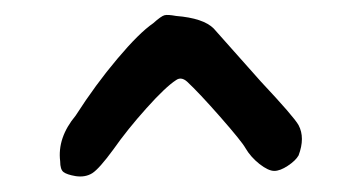

<svg xmlns="http://www.w3.org/2000/svg" viewBox="-20 -690 475 254"><path d="M182.6 -659.2Q193.4 -668.9 197.8 -669.9Q202.1 -670.9 212.9 -668.9Q249 -666 262.7 -652.3Q267.6 -646.5 325.2 -582Q369.1 -535.2 375 -524.4Q383.8 -507.8 375 -484.4Q371.1 -477.5 360.8 -470.7Q350.6 -463.9 342.8 -463.9Q335 -463.9 323.2 -473.1Q311.5 -482.4 304.7 -494.1Q299.8 -502.9 271.5 -535.2Q243.2 -567.4 227.5 -582Q219.7 -588.9 212.9 -584Q199.2 -575.2 173.8 -546.9Q148.4 -518.6 129.9 -492.2Q111.3 -466.8 102.1 -460.9Q92.8 -455.1 80.1 -457Q68.4 -459 64 -462.4Q59.6 -465.8 59.6 -476.6Q55.7 -507.8 80.1 -537.1Q106.4 -578.1 135.3 -612.3Q164.1 -646.5 182.6 -659.2Z"/></svg>

Font: JasonHandwriting2
Style: Regular
Weight: 400
Version: Version 1.05.10